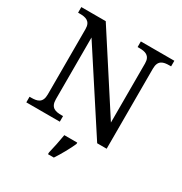

<svg xmlns="http://www.w3.org/2000/svg" viewBox="-210 -869 1183 1246"><g transform="rotate(30 381.5 -246.5)"><path d="M38 0H289V-42H276C231 -42 194 -51 194 -114V-576L569 0H640V-600C640 -663 677 -672 722 -672H735V-714H484V-672H497C541 -672 579 -663 579 -604V-161L221 -714H38V-672H51C95 -672 133 -663 133 -604V-114C133 -51 96 -42 51 -42H38ZM328 208V221H372C400 179 437 113 455 71V61H358C350 109 339 164 328 208Z"/></g></svg>

Font: Noto Serif Devanagari
Style: Regular
Weight: 400
Designer: Universal Thirst, Indian Type Foundry and the Monotype Design Team
Foundry: Monotype Imaging Inc.
Version: Version 2.004